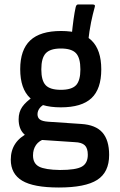

<svg xmlns="http://www.w3.org/2000/svg" viewBox="-20 -639 533 855"><path d="M242 196Q129 196 78.5 165.5Q28 135 28 72Q28 31 48 1Q68 -29 108 -48L183 -22Q154 -13 140.5 6.5Q127 26 127 53Q127 89 154 103Q181 117 247 118Q318 118 344.5 103Q371 88 371 50Q371 21 357.5 8Q344 -5 313 -6L148 -17Q111 -19 87 -42Q63 -65 63 -108Q63 -140 79 -163Q95 -186 129 -209L189 -180Q167 -171 157 -158Q147 -145 147 -130Q147 -115 157.5 -107Q168 -99 194 -97L342 -87Q406 -83 436 -49Q466 -15 466 51Q466 128 413 162Q360 196 242 196ZM251 -161Q158 -161 114 -202.5Q70 -244 70 -331Q70 -417 114.5 -459Q159 -501 252 -501Q344 -501 387.5 -459Q431 -417 431 -330Q431 -243 387.5 -202Q344 -161 251 -161ZM251 -239Q299 -239 318.5 -259.5Q338 -280 338 -330Q338 -381 318.5 -402Q299 -423 251 -423Q204 -423 184 -402Q164 -381 164 -330Q164 -280 183.5 -259.5Q203 -239 251 -239ZM372 -450 299 -479Q303 -520 307.5 -552.5Q312 -585 317 -607Q320 -619 327 -619H393Q406 -619 402 -608Q393 -576 385.5 -539.5Q378 -503 372 -450Z"/></svg>

Font: Sofia Sans Semi Condensed SemiBold
Style: Regular
Weight: 600
Designer: Botio Nikoltchev, Ani Petrova
Foundry: lettersoup
Version: Version 4.100